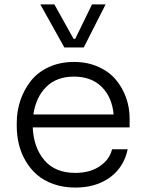

<svg xmlns="http://www.w3.org/2000/svg" viewBox="-20 -825 649 862"><path d="M356 -611.8H269L161.1 -805.2H224.1L310.1 -650.9H317.9L393.1 -805.2H454.1ZM317.9 17.1Q264.6 17.1 220.5 1.5Q176.3 -14.2 146 -40.5Q115.7 -66.9 95 -102.5Q74.2 -138.2 64.7 -177.5Q55.2 -216.8 55.2 -258.8V-272.9Q55.2 -325.7 71.3 -373.8Q87.4 -421.9 118.2 -461.2Q148.9 -500.5 199 -523.7Q249 -546.9 312 -546.9Q372.1 -546.9 420.7 -525.4Q469.2 -503.9 499.5 -468Q529.8 -432.1 545.9 -387Q562 -341.8 562 -292V-252.9H127Q130.9 -162.6 179.2 -105.7Q227.5 -48.8 317.9 -48.8Q384.3 -48.8 428.5 -79.1Q472.7 -109.4 482.9 -154.8H553.2Q536.6 -74.7 474.1 -28.8Q411.6 17.1 317.9 17.1ZM129.9 -311H490.2Q482.9 -389.2 436.5 -435.1Q390.1 -481 312 -481Q233.9 -481 187.5 -434.8Q141.1 -388.7 129.9 -311Z"/></svg>

Font: Sora Light
Style: Regular
Weight: 300
Designer: Jonathan Barnbrook, Julián Moncada
Foundry: Barnbrook Fonts
Version: Version 2.000